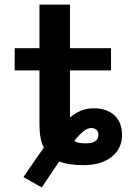

<svg xmlns="http://www.w3.org/2000/svg" viewBox="-20 -710 571 837"><path d="M304 -96Q317 -85 354 -85Q409 -85 409 -123Q409 -136 400.5 -144Q392 -152 377 -152Q348 -152 304 -96ZM285 -198Q332 -238 389 -238Q446 -238 479 -207Q512 -176 512 -122Q512 -62 466.5 -26Q421 10 343 10Q279 10 238 -6Q173 90 162 107L82 62Q148 -35 171 -66Q152 -104 152 -167V-403H44V-500H152V-690H285V-500H464V-403H285Z"/></svg>

Font: M PLUS 1p
Style: Bold
Weight: 700
Version: Version 1.062